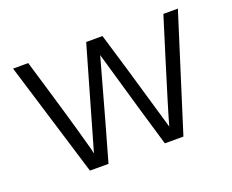

<svg xmlns="http://www.w3.org/2000/svg" viewBox="-89 -652 965 797"><g transform="rotate(-20 394.0 -253.5)"><path d="M267 0H185L30 -507H97L147 -339Q175 -245 194.5 -175.5Q214 -106 220 -84L225 -61Q243 -126 305 -340L353 -507H425L475 -340L557 -59Q573 -118 642 -340L694 -507H758L598 0H516L467 -166L389 -436Q372 -373 314 -166Z"/></g></svg>

Font: Hind Siliguri Light
Style: Regular
Weight: 300
Designer: Jyotish Sonowal
Foundry: Indian Type Foundry
Version: Version 1.001;PS 1.0;hotconv 1.0.86;makeotf.lib2.5.63406; tt